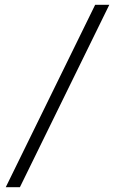

<svg xmlns="http://www.w3.org/2000/svg" viewBox="-20 -762 476 801"><path d="M4 19Q98 -173 190.5 -361.5Q283 -550 377 -742H436Q342 -550 249.5 -361.5Q157 -173 63 19Z"/></svg>

Font: Josefin Sans
Style: Italic
Weight: 400
Italic angle: -7.5°
Designer: Santiago Orozco
Foundry: Typemade